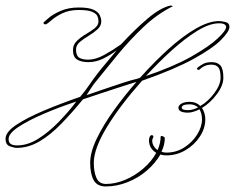

<svg xmlns="http://www.w3.org/2000/svg" viewBox="-84 -563 847 692"><path d="M679 -339Q700 -339 710.5 -327Q721 -315 721 -283Q721 -255 697.5 -223.5Q674 -192 644 -174Q656 -155 656 -133Q656 -101 636.5 -71Q617 -41 585 -22Q553 -3 516 -3Q504 -3 494 -6Q476 25 445.5 51.5Q415 78 376 93.5Q337 109 297 109Q266 109 253.5 86Q241 63 241 24Q241 -14 264.5 -63Q288 -112 326.5 -165.5Q365 -219 408 -268Q385 -261 349.5 -249.5Q314 -238 278 -226Q242 -214 215 -205Q175 -156 136 -116Q97 -76 57.5 -53Q18 -30 -24 -30Q-32 -30 -48 -35.5Q-64 -41 -64 -63Q-64 -87 -26 -112.5Q12 -138 73.5 -164Q135 -190 205 -214Q225 -238 237.5 -256.5Q250 -275 263 -292Q278 -312 298.5 -336Q319 -360 337 -382Q316 -366 289.5 -352.5Q263 -339 234 -339Q210 -339 194.5 -348Q179 -357 179 -383Q179 -402 193 -415.5Q207 -429 225 -439.5Q243 -450 257 -461Q271 -472 271 -486Q271 -496 267 -505Q263 -514 248 -520.5Q233 -527 200 -527Q165 -527 140.5 -515Q116 -503 102 -490.5Q88 -478 83 -476Q78 -474 74.5 -477Q71 -480 74 -483Q76 -485 91 -498Q106 -511 134 -523.5Q162 -536 200 -536Q237 -536 254 -527.5Q271 -519 276 -507.5Q281 -496 281 -486Q281 -470 267.5 -457.5Q254 -445 235.5 -434Q217 -423 203.5 -411.5Q190 -400 190 -384Q190 -363 201 -355.5Q212 -348 234 -348Q261 -348 292.5 -365.5Q324 -383 352 -403Q402 -457 448 -496Q494 -535 530 -543H531Q534 -543 537 -542Q540 -541 538 -540Q482 -512 432.5 -465Q383 -418 339.5 -365Q296 -312 259 -266Q253 -259 243 -243.5Q233 -228 228 -220Q251 -228 286 -240Q321 -252 356 -263.5Q391 -275 410 -279Q410 -279 414.5 -280.5Q419 -282 421 -283Q472 -340 523.5 -386.5Q575 -433 622 -460Q669 -487 705 -487Q715 -487 729 -483.5Q743 -480 743 -466Q743 -450 713 -419.5Q683 -389 614 -351Q545 -313 428 -272Q348 -182 301 -104.5Q254 -27 254 24Q254 56 263.5 78Q273 100 298 100Q332 100 367.5 85Q403 70 433 44Q463 18 479 -12Q461 -23 455.5 -40.5Q450 -58 456 -71Q459 -76 463 -76Q466 -76 468 -73.5Q470 -71 468 -67Q462 -58 466.5 -44.5Q471 -31 484 -22Q495 -47 495 -71Q497 -73 498 -73Q501 -73 505.5 -70.5Q510 -68 510 -66Q510 -41 498 -16Q506 -13 516 -13Q551 -13 580 -31.5Q609 -50 626.5 -78Q644 -106 644 -133Q644 -154 635 -169Q625 -164 614 -160.5Q603 -157 594 -157Q559 -157 559 -175Q559 -183 570 -189.5Q581 -196 600 -196Q623 -196 638 -181Q667 -198 689 -228Q711 -258 711 -283Q711 -310 703 -320Q695 -330 678 -330Q653 -330 636 -313Q634 -311 631 -311Q628 -311 626.5 -314Q625 -317 629 -320Q639 -328 650 -333.5Q661 -339 679 -339ZM705 -479Q671 -479 626.5 -451.5Q582 -424 534.5 -381Q487 -338 442 -289Q542 -323 605.5 -359Q669 -395 700 -424Q731 -453 731 -466Q731 -471 725.5 -475Q720 -479 705 -479ZM-22 -39Q16 -39 54 -63Q92 -87 127.5 -123.5Q163 -160 191 -197Q130 -177 74 -153Q18 -129 -17.5 -105.5Q-53 -82 -53 -62Q-53 -49 -45 -44Q-37 -39 -24 -39ZM593 -166Q611 -166 630 -176Q617 -187 600 -187Q571 -187 571 -175Q571 -166 593 -166Z"/></svg>

Font: Kapakana Light
Style: Regular
Weight: 300
Designer: Kyosuke Nagai
Version: Version 1.000